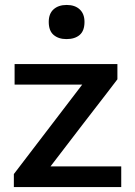

<svg xmlns="http://www.w3.org/2000/svg" viewBox="-20 -756 544 776"><path d="M36 0V-52.5Q76.5 -105.5 115.2 -156.2Q154 -207 188.5 -252L339 -449L353 -414H248Q222.5 -414 187 -414Q151.5 -414 112.5 -414Q73.5 -414 39 -414V-497H454.5V-435.5Q436 -411 411.5 -379.2Q387 -347.5 361 -313.8Q335 -280 311 -249L163.5 -56.5L152.5 -83.5H267.5Q293.5 -83.5 328.8 -83.5Q364 -83.5 401 -83.5Q438 -83.5 470 -83.5V0ZM248.5 -598Q216.5 -598 196.8 -614.8Q177 -631.5 177 -667.5Q177 -701 196.8 -718.5Q216.5 -736 249.5 -736Q283 -736 302.2 -718Q321.5 -700 321.5 -667.5Q321.5 -631.5 302 -614.8Q282.5 -598 248.5 -598Z"/></svg>

Font: Commissioner Thin Medium
Style: Regular
Weight: 500
Version: Version 1.000